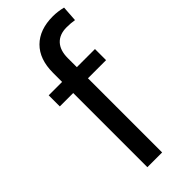

<svg xmlns="http://www.w3.org/2000/svg" viewBox="-246 -800 841 841"><g transform="rotate(-45 174.5 -380.0)"><path d="M204.1 -584.5V-528.3H316.4V-459.5H204.1V0H112.8V-459.5H29.8V-528.3H112.8V-584.5Q112.8 -668.9 158.9 -714.6Q205.1 -760.3 287.1 -760.3Q316.9 -760.3 349.1 -752.4L344.2 -679.7Q322.3 -683.6 295.4 -683.6Q252 -683.6 228 -658Q204.1 -632.3 204.1 -584.5Z"/></g></svg>

Font: Heebo
Style: Regular
Weight: 400
Designer: Oded Ezer
Foundry: Meir Sadan
Version: Version 2.001; ttfautohint (v1.5.14-ce02) -l 8 -r 50 -G 200 